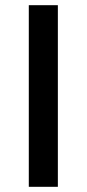

<svg xmlns="http://www.w3.org/2000/svg" viewBox="-20 -720 334 740"><path d="M91 0V-700H203V0Z"/></svg>

Font: Geologica Roman
Style: Regular
Weight: 400
Designer: Sindre Bremnes, Frode Helland
Foundry: Monokrom Skriftforlag AS
Version: Version 1.010;gftools[0.9.28]